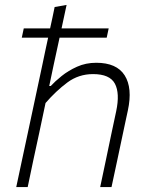

<svg xmlns="http://www.w3.org/2000/svg" viewBox="-20 -760 610 780"><path d="M46 0Q58 -56 69 -108Q80 -160 93 -220L151.5 -494Q157.5 -523 163.5 -551.2Q169.5 -579.5 175.5 -607H68.5L76.5 -644.5H183.5Q188.5 -666.5 193 -688.2Q197.5 -710 202 -731.5L250.5 -740Q240 -691.5 230 -644.5H421.5L413.5 -607H222Q210.5 -552.5 197.5 -494L180 -410.5H186Q203 -429 230.2 -451Q257.5 -473 293 -489Q328.5 -505 371 -505Q454 -505 486.5 -453.8Q519 -402.5 499.5 -311.5Q495 -290.5 490.5 -269.8Q486 -249 480 -220.5Q467 -158.5 456 -107.2Q445 -56 433 0H387Q399 -56.5 409.8 -108Q420.5 -159.5 433 -219L452 -308Q467.5 -381 446.8 -420Q426 -459 358 -459Q299.5 -459 253.5 -424.8Q207.5 -390.5 165 -341.5L139 -218.5Q126 -159 115 -107.5Q104 -56 92.5 0Z"/></svg>

Font: Commissioner ExtraLight
Style: Italic
Weight: 200
Italic angle: -12°
Designer: Kostas Bartsokas
Foundry: Kostas Bartsokas
Version: Version 1.000; ttfautohint (v1.8.3)